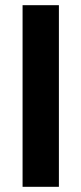

<svg xmlns="http://www.w3.org/2000/svg" viewBox="-20 -720 314 740"><path d="M67 0V-700H207V0Z"/></svg>

Font: DM Sans 20pt ExtraBold
Style: Regular
Weight: 800
Version: Version 4.004;gftools[0.9.30]